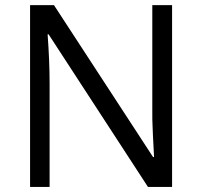

<svg xmlns="http://www.w3.org/2000/svg" viewBox="-20 -734 794 754"><path d="M655.8 0H561L170.9 -599.1H167Q174.8 -493.7 174.8 -405.8V0H98.1V-713.9H191.9L581.1 -117.2H585Q584 -130.4 580.6 -201.9Q577.1 -273.4 578.1 -304.2V-713.9H655.8Z"/></svg>

Font: f02132580
Style: Regular
Weight: 400
Foundry: Ascender Corporation
Version: Version 1.10